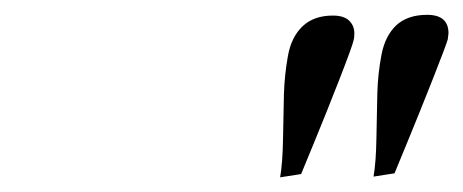

<svg xmlns="http://www.w3.org/2000/svg" viewBox="-20 -665 625 259"><path d="M483.9 -426.8Q487.3 -446.3 487.8 -479.7Q488.3 -513.2 489 -539.3Q489.7 -565.4 494.6 -591.1Q499.5 -616.7 514.6 -630.9Q529.8 -645 556.2 -645Q585 -645 585 -620.1Q585 -618.7 584.5 -616Q584 -613.3 584 -611.8Q582 -604.5 564.2 -559.3Q546.4 -514.2 529.3 -472.7L512.2 -431.2ZM357.9 -425.8Q361.3 -445.3 361.8 -478.5Q362.3 -511.7 363 -537.8Q363.8 -564 368.4 -589.6Q373 -615.2 388.2 -629.6Q403.3 -644 429.2 -644Q443.8 -644 450.9 -637.2Q458 -630.4 458 -620.1Q458 -613.8 457 -610.8Q455.6 -603.5 438 -558.3Q420.4 -513.2 403.3 -471.7L386.2 -430.2Z"/></svg>

Font: Linear Smooth
Style: Italic
Weight: 400
Designer: Philipp H. Poll, Flanker
Foundry: Philipp H. Poll, reworked by Flanker
Version: Version 1.061 | FøM Fix